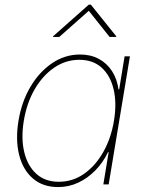

<svg xmlns="http://www.w3.org/2000/svg" viewBox="-20 -779 616 811"><path d="M225.6 11.2Q161.1 11.2 118.9 -25.1Q76.7 -61.5 60.8 -125Q44.9 -188.5 58.1 -269Q71.3 -349.1 108.6 -412.4Q146 -475.6 200.2 -512.2Q254.4 -548.8 318.4 -548.8Q362.8 -548.8 397 -530.5Q431.2 -512.2 452.9 -479Q474.6 -445.8 480.5 -401.4H483.4L506.3 -541H528.8L439 0H416.5L439 -136.7H436.5Q415.5 -92.8 382.8 -59.3Q350.1 -25.9 310.1 -7.3Q270 11.2 225.6 11.2ZM228.5 -11.2Q287.1 -11.2 335.2 -44.9Q383.3 -78.6 416.3 -137Q449.2 -195.3 461.4 -269Q473.6 -343.3 460 -401.4Q446.3 -459.5 409.7 -492.9Q373 -526.4 314.9 -526.4Q257.3 -526.4 208.5 -492.9Q159.7 -459.5 126.2 -401.4Q92.8 -343.3 80.6 -269Q68.4 -195.3 82.3 -137Q96.2 -78.6 133.3 -44.9Q170.4 -11.2 228.5 -11.2ZM230.5 -623H203.6L204.1 -625.5L355 -759.3H363.8L471.2 -625.5L470.7 -623H442.9L355 -733.4Z"/></svg>

Font: Inter 17pt Thin
Style: Italic
Weight: 250
Italic angle: -9.3988°
Version: Version 4.001;git-66647c0bb